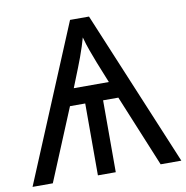

<svg xmlns="http://www.w3.org/2000/svg" viewBox="-80 -791 843 868"><g transform="rotate(-10 341.5 -357.0)"><path d="M385 -714 683 0H588L452 -330H382V0H300V-330H230L93 0H0L298 -714ZM341 -626Q337 -611 329.5 -587.5Q322 -564 313 -539.5Q304 -515 296 -495L261 -407H422L383 -504Q372 -533 361 -562.5Q350 -592 341 -626Z"/></g></svg>

Font: Noto Sans Living
Style: Regular
Weight: 400
Designer: Monotype Design Team
Foundry: Monotype Imaging Inc.
Version: Version 2.013; ttfautohint (v1.8.4.7-5d5b)